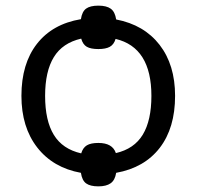

<svg xmlns="http://www.w3.org/2000/svg" viewBox="-20 -608 697 681"><path d="M392 -539Q388 -566 373 -577Q358 -588 329 -588Q300 -588 285.5 -577.5Q271 -567 267 -540Q166 -523 111 -452.5Q56 -382 56 -268Q56 -157 112 -85Q168 -13 267 5Q271 32 285.5 42.5Q300 53 329 53Q357 53 372.5 42Q388 31 392 5Q492 -13 546.5 -83.5Q601 -154 601 -268Q601 -378 546 -449Q491 -520 392 -539ZM268 -471Q274 -450 288 -442Q302 -434 329 -434Q355 -434 369.5 -442Q384 -450 390 -470Q517 -440 517 -268Q517 -181 486.5 -130.5Q456 -80 391 -65Q379 -101 329 -101Q302 -101 288 -92.5Q274 -84 268 -64Q202 -79 171 -129.5Q140 -180 140 -268Q140 -355 171 -405.5Q202 -456 268 -471Z"/></svg>

Font: OpenSansMMV
Style: Regular
Weight: 400
Designer: Steve Matteson
Foundry: Ascender Corporation
Version: Version 4.000